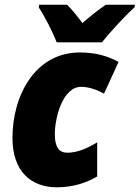

<svg xmlns="http://www.w3.org/2000/svg" viewBox="-20 -786 593 816"><path d="M221 -606H413C446 -647 508 -716 552 -755L553 -766H430C397 -744 364 -717 330 -688C313 -712 284 -748 265 -766H146L145 -754C172 -713 204 -650 221 -606ZM221 10C291 10 347 -9 393 -36V-181C347 -153 306 -137 266 -137C232 -137 213 -159 213 -216C213 -285 246 -417 325 -417C357 -417 394 -404 422 -388L484 -523C433 -550 383 -563 319 -563C132 -563 33 -384 33 -199C33 -57 113 10 221 10Z"/></svg>

Font: Noto Sans SemiCondensed Black
Style: Italic
Weight: 900
Width: 4
Italic angle: -12°
Designer: Monotype Design Team
Foundry: Monotype Imaging Inc.
Version: Version 2.013